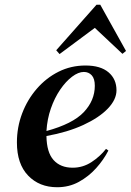

<svg xmlns="http://www.w3.org/2000/svg" viewBox="-20 -771 549 806"><path d="M220 15Q145 15 98 -34Q51 -83 51 -173Q51 -237 73 -295Q95 -353 134.5 -398.5Q174 -444 226 -470Q278 -496 339 -496Q402 -496 435.5 -467.5Q469 -439 469 -392Q469 -353 432.5 -315Q396 -277 330 -246.5Q264 -216 175 -200Q176 -131 205 -99Q234 -67 285 -67Q328 -67 364 -90.5Q400 -114 425 -146L435 -139Q415 -100 383.5 -65Q352 -30 311 -7.5Q270 15 220 15ZM332 -469Q309 -469 282.5 -449Q256 -429 232.5 -394.5Q209 -360 193.5 -315.5Q178 -271 175 -221Q285 -251 331.5 -300Q378 -349 378 -411Q378 -441 365 -455Q352 -469 332 -469ZM494 -545 378 -654 230 -544 216 -560 385 -751H401L509 -557Z"/></svg>

Font: DM Serif Display
Style: Italic
Weight: 400
Italic angle: -12°
Designer: Colophon Foundry, Frank Grießhammer
Foundry: Colophon Foundry
Version: Version 5.100; ttfautohint (v1.8.2)